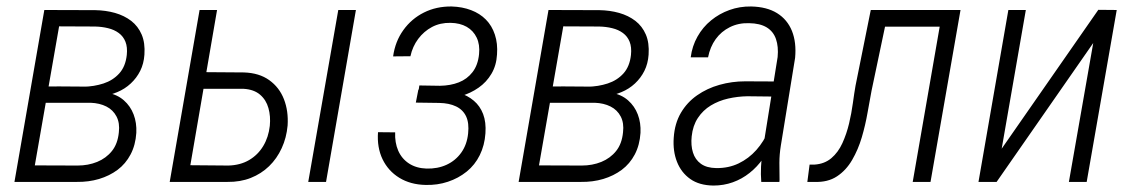

<svg xmlns="http://www.w3.org/2000/svg" viewBox="-20 -559 3484 590"><path d="M258.8 -243.2H105L113.3 -293.5L236.3 -292.5Q269 -293 298.1 -302.5Q327.1 -312 346.4 -333.3Q365.7 -354.5 369.6 -390.1Q372.1 -414.1 365.5 -430.7Q358.9 -447.3 345 -457.5Q331.1 -467.8 312 -472.4Q293 -477.1 271.5 -477.5L161.6 -478L78.1 0H24.4L116.2 -528.3L272.9 -527.8Q304.7 -527.3 333.3 -519.3Q361.8 -511.2 383.1 -494.9Q404.3 -478.5 415.3 -452.9Q426.3 -427.2 423.8 -391.1Q421.9 -363.3 410.9 -341.3Q399.9 -319.3 381.8 -302.5Q363.8 -285.6 340.3 -275.9Q316.9 -266.1 290.5 -262.7ZM215.8 0H43.9L75.2 -50.8L218.3 -50.3Q251 -50.3 278.6 -61.5Q306.2 -72.8 324 -95Q341.8 -117.2 345.2 -152.3Q348.6 -180.7 338.1 -200.9Q327.6 -221.2 306.9 -231.7Q286.1 -242.2 258.3 -243.2H143.1L153.3 -293.5L292 -292.5L310.1 -273.9Q340.3 -268.6 360.6 -250.7Q380.9 -232.9 390.6 -207.3Q400.4 -181.6 398.9 -150.9Q396.5 -113.3 381.3 -84.5Q366.2 -55.7 341.3 -37.1Q316.4 -18.6 284.4 -9Q252.4 0.5 215.8 0Z M595.7 -337.4 729.5 -336.4Q776.4 -335 807.4 -312.7Q838.4 -290.5 852.5 -254.2Q866.7 -217.8 863.8 -173.3Q860.4 -135.7 845.7 -103.8Q831.1 -71.8 806.9 -48.3Q782.7 -24.9 750.5 -12.2Q718.3 0.5 678.7 0H501.5L593.3 -528.3H647L564.9 -51.3L682.1 -50.3Q718.3 -51.3 745.4 -67.1Q772.5 -83 788.8 -110.1Q805.2 -137.2 809.1 -172.4Q812 -201.7 804.9 -226.8Q797.9 -252 779.1 -268.1Q760.3 -284.2 728.5 -286.1H586.4ZM1073.7 -528.3 981.9 0H927.2L1019.5 -528.3Z M1335.9 -254.9 1262.7 -255.9 1268.6 -296.4 1332 -295.4Q1364.3 -295.9 1389.9 -305.9Q1415.5 -315.9 1432.1 -337.4Q1448.7 -358.9 1452.1 -392.6Q1455.1 -421.9 1444.8 -443.4Q1434.6 -464.8 1414.1 -476.6Q1393.6 -488.3 1364.3 -488.8Q1332.5 -489.3 1307.6 -476.1Q1282.7 -462.9 1265.1 -439.5Q1247.6 -416 1241.2 -386.2L1188 -385.7Q1194.3 -431.6 1219.5 -466.6Q1244.6 -501.5 1282.7 -520.5Q1320.8 -539.6 1367.7 -539.1Q1400.9 -538.1 1427.7 -527.8Q1454.6 -517.6 1473.1 -498.8Q1491.7 -480 1500.7 -452.6Q1509.8 -425.3 1507.3 -391.6Q1505.4 -357.9 1490.2 -332.3Q1475.1 -306.6 1450.7 -289.6Q1426.3 -272.5 1396.7 -263.9Q1367.2 -255.4 1335.9 -254.9ZM1265.6 -283.7 1332 -282.7Q1364.7 -281.7 1390.9 -273.7Q1417 -265.6 1436 -249.5Q1455.1 -233.4 1464.6 -208.5Q1474.1 -183.6 1471.7 -149.4Q1469.2 -112.3 1454.3 -82.3Q1439.5 -52.2 1414.1 -31.7Q1388.7 -11.2 1356.4 -0.5Q1324.2 10.3 1287.6 9.3Q1241.2 8.3 1207 -12.7Q1172.9 -33.7 1155.5 -69.8Q1138.2 -106 1141.6 -152.8L1194.3 -152.3Q1192.9 -121.1 1203.6 -96.2Q1214.4 -71.3 1236.8 -56.6Q1259.3 -42 1290.5 -41Q1324.7 -40 1352.3 -52.7Q1379.9 -65.4 1397.5 -90.1Q1415 -114.7 1418.5 -148.9Q1421.9 -180.7 1412.4 -201.2Q1402.8 -221.7 1381.6 -231.9Q1360.4 -242.2 1329.6 -242.7L1257.8 -243.7Z M1808.1 -243.2H1654.3L1662.6 -293.5L1785.6 -292.5Q1818.4 -293 1847.4 -302.5Q1876.5 -312 1895.8 -333.3Q1915 -354.5 1918.9 -390.1Q1921.4 -414.1 1914.8 -430.7Q1908.2 -447.3 1894.3 -457.5Q1880.4 -467.8 1861.3 -472.4Q1842.3 -477.1 1820.8 -477.5L1710.9 -478L1627.4 0H1573.7L1665.5 -528.3L1822.3 -527.8Q1854 -527.3 1882.6 -519.3Q1911.1 -511.2 1932.4 -494.9Q1953.6 -478.5 1964.6 -452.9Q1975.6 -427.2 1973.1 -391.1Q1971.2 -363.3 1960.2 -341.3Q1949.2 -319.3 1931.2 -302.5Q1913.1 -285.6 1889.6 -275.9Q1866.2 -266.1 1839.8 -262.7ZM1765.1 0H1593.3L1624.5 -50.8L1767.6 -50.3Q1800.3 -50.3 1827.9 -61.5Q1855.5 -72.8 1873.3 -95Q1891.1 -117.2 1894.5 -152.3Q1897.9 -180.7 1887.5 -200.9Q1877 -221.2 1856.2 -231.7Q1835.4 -242.2 1807.6 -243.2H1692.4L1702.6 -293.5L1841.3 -292.5L1859.4 -273.9Q1889.6 -268.6 1909.9 -250.7Q1930.2 -232.9 1939.9 -207.3Q1949.7 -181.6 1948.2 -150.9Q1945.8 -113.3 1930.7 -84.5Q1915.5 -55.7 1890.6 -37.1Q1865.7 -18.6 1833.7 -9Q1801.8 0.5 1765.1 0Z M2323.2 -94.7 2369.6 -383.8Q2372.6 -415.5 2364.5 -439Q2356.4 -462.4 2335.9 -474.9Q2315.4 -487.3 2281.7 -487.8Q2249.5 -488.8 2222.9 -475.6Q2196.3 -462.4 2179.2 -438.7Q2162.1 -415 2155.8 -382.8H2102.5Q2106.9 -417.5 2123.3 -446.5Q2139.6 -475.6 2165 -496.3Q2190.4 -517.1 2221.7 -528.3Q2252.9 -539.6 2288.1 -539.1Q2336.4 -538.1 2367.9 -518.6Q2399.4 -499 2413.6 -463.9Q2427.7 -428.7 2423.3 -381.3L2379.4 -111.3Q2375 -84 2375 -58.6Q2375 -33.2 2375.5 -6.3L2375 0H2319.3Q2317.4 -23.9 2318.6 -47.4Q2319.8 -70.8 2323.2 -94.7ZM2372.1 -308.6 2365.2 -262.2 2276.4 -263.2Q2246.6 -262.7 2217.5 -256.1Q2188.5 -249.5 2164.3 -234.9Q2140.1 -220.2 2124.5 -196.5Q2108.9 -172.9 2105.5 -140.1Q2102.5 -112.3 2109.4 -90.3Q2116.2 -68.4 2133.8 -55.7Q2151.4 -43 2180.7 -42.5Q2218.8 -42 2249.8 -56.9Q2280.8 -71.8 2304.2 -98.1Q2327.6 -124.5 2341.3 -157.7L2351.6 -124.5Q2341.3 -95.7 2324.2 -71Q2307.1 -46.4 2283.4 -27.6Q2259.8 -8.8 2231.7 1.2Q2203.6 11.2 2172.4 11.2Q2128.9 10.7 2101.1 -9Q2073.2 -28.8 2060.3 -61.8Q2047.4 -94.7 2050.3 -135.7Q2053.2 -179.7 2072.3 -212.2Q2091.3 -244.6 2122.1 -266.1Q2152.8 -287.6 2190.9 -298.3Q2229 -309.1 2270 -309.1Z M2887.2 -528.3 2877.9 -477.1H2660.6L2669.9 -528.3ZM2931.6 -528.3 2839.4 0H2784.7L2876.5 -528.3ZM2655.8 -528.3H2710.4L2658.2 -280.3Q2652.3 -250 2645.8 -212.2Q2639.2 -174.3 2628.2 -137Q2617.2 -99.6 2598.6 -67.6Q2580.1 -35.6 2552 -17.1Q2523.9 1.5 2482.9 0H2460.9L2467.8 -53.2H2482.9Q2513.7 -55.2 2534.7 -73Q2555.7 -90.8 2568.6 -119.1Q2581.5 -147.5 2589.1 -179.4Q2596.7 -211.4 2600.8 -242.2Q2605 -272.9 2608.9 -295.4Z M3058.1 -102.1 3355 -528.8 3411.6 -528.3 3319.3 0H3264.6L3339.4 -426.8L3042.5 0H2986.8L3078.6 -528.3H3132.3Z"/></svg>

Font: Roboto Condensed Light
Style: Italic
Weight: 300
Italic angle: -12°
Designer: Christian Robertson
Foundry: Google
Version: Version 3.0; 2020